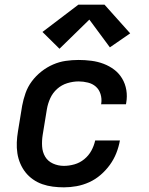

<svg xmlns="http://www.w3.org/2000/svg" viewBox="-20 -795 640 823"><path d="M254 8Q230 8 206.5 5Q183 2 161.5 -5.5Q140 -13 121.5 -26Q103 -39 89.5 -56Q76 -73 67 -94Q58 -115 54.5 -138Q51 -161 52 -184.5Q53 -208 57 -232L75 -342Q80 -369 89.5 -396Q99 -423 116.5 -446.5Q134 -470 157.5 -488.5Q181 -507 207.5 -518.5Q234 -530 261.5 -534Q289 -538 317 -538Q344 -538 371.5 -534.5Q399 -531 424 -521.5Q449 -512 469.5 -496.5Q490 -481 503.5 -458.5Q517 -436 521.5 -409Q526 -382 521 -354Q521 -353 520.5 -351.5Q520 -350 520 -348H413Q413 -349 413.5 -349.5Q414 -350 414 -351Q417 -372 411 -391.5Q405 -411 391 -423.5Q377 -436 357 -441Q337 -446 317 -446Q293 -446 268.5 -438.5Q244 -431 225 -414Q206 -397 195.5 -374Q185 -351 181 -327L163 -217Q159 -192 160.5 -167.5Q162 -143 173.5 -123.5Q185 -104 207 -94Q229 -84 254 -84Q276 -84 299 -90.5Q322 -97 341 -112.5Q360 -128 371.5 -149Q383 -170 388 -193H494Q489 -165 478.5 -138.5Q468 -112 451 -88.5Q434 -65 411.5 -45.5Q389 -26 362.5 -14Q336 -2 308.5 3Q281 8 254 8ZM235 -586 162 -658 316 -775H428L538 -652L451 -592L363 -711Z"/></svg>

Font: Iosevka Curly SmBdExObl
Style: Regular
Weight: 600
Width: 7
Italic angle: -9°
Monospace: yes
Designer: Belleve Invis
Foundry: Belleve Invis
Version: Version 11.1.0; ttfautohint (v1.8.3)